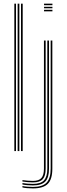

<svg xmlns="http://www.w3.org/2000/svg" viewBox="-20 -820 362 1042"><path d="M94 0V-800H103.2V0ZM57.8 0V-800H66.8V0ZM75.8 0V-800H85V0ZM219 -791.8V-800H264.5V-791.8ZM219 -775V-783.2H264.5V-775ZM219 -758.5V-766.8H264.5V-758.5ZM158.8 202.5Q143.5 202.5 127 201.1Q110.5 199.8 101.8 197.2V189.5Q111.5 191.8 128 193.1Q144.5 194.5 158.8 194.5Q210.2 194.5 232.6 171.4Q255 148.2 255 95.2V-600H264V95.2Q264 152.8 239.6 177.6Q215.2 202.5 158.8 202.5ZM158.8 186.2Q146.2 186.2 129.6 185Q113 183.8 101.8 181.2V173.5Q113 175.5 129.5 176.8Q146 178 158.8 178Q200.5 178 218.6 158.8Q236.8 139.5 236.8 95.2V-600H246V95.2Q246 144 225.8 165.1Q205.5 186.2 158.8 186.2ZM158.8 169.8Q147 169.8 130.2 168.5Q113.5 167.2 101.8 165.2V157.5Q114 159.2 129.9 160.5Q145.8 161.8 158.8 161.8Q190.8 161.8 204.6 146.2Q218.5 130.8 218.5 95.2V-600H227.8V95.2Q227.8 135.2 211.8 152.5Q195.8 169.8 158.8 169.8Z"/></svg>

Font: Big Shoulders Inline Display Light
Style: Regular
Weight: 300
Designer: Patric King
Foundry: XO Type Co
Version: Version 1.000